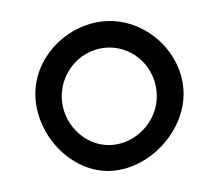

<svg xmlns="http://www.w3.org/2000/svg" viewBox="-32 -679 353 311"><g transform="rotate(5 145.0 -523.5)"><path d="M145 -402C208 -402 265 -464 265 -528C265 -592 208 -645 145 -645C82 -645 25 -590 25 -526C25 -462 82 -402 145 -402ZM145 -444C103 -444 68 -481 68 -523C68 -567 103 -602 145 -602C187 -602 222 -567 222 -523C222 -481 187 -444 145 -444Z"/></g></svg>

Font: Garamond-Math
Style: Regular
Weight: 400
Version: Version 2019-08-16